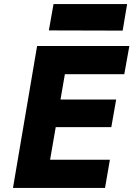

<svg xmlns="http://www.w3.org/2000/svg" viewBox="-20 -927 658 947"><path d="M152 0H498L522 -139H176ZM248 -561H593L618 -700H273ZM203 -300H529L553 -436H227ZM163 -700 44 0H203L324 -700ZM221 -777 585 -776 607 -907H244Z"/></svg>

Font: Jost
Style: Bold Italic
Weight: 700
Italic angle: -5°
Version: Version 3.710